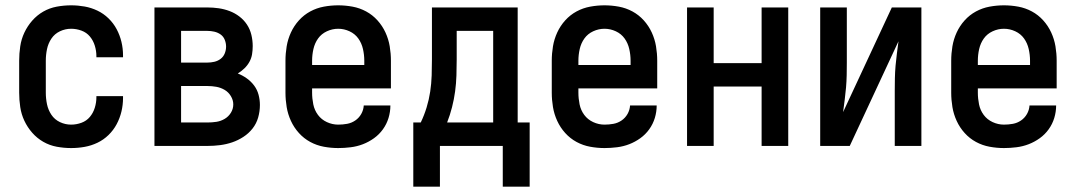

<svg xmlns="http://www.w3.org/2000/svg" viewBox="-20 -548 4040 721"><path d="M247 8Q220 8 193 3Q166 -2 142.5 -15.5Q119 -29 101 -49.5Q83 -70 71.5 -94.5Q60 -119 56 -146Q52 -173 52 -200V-320Q52 -347 56 -374Q60 -401 71.5 -425.5Q83 -450 101 -470.5Q119 -491 142.5 -504.5Q166 -518 193 -523Q220 -528 247 -528Q273 -528 298 -523.5Q323 -519 346 -508Q369 -497 387.5 -479Q406 -461 418 -438.5Q430 -416 436 -391Q442 -366 442 -340V-333H342V-337Q342 -357 336 -376.5Q330 -396 317.5 -411Q305 -426 286 -433Q267 -440 247 -440Q225 -440 205 -430.5Q185 -421 173 -403Q161 -385 156.5 -363.5Q152 -342 152 -320V-200Q152 -178 156.5 -156.5Q161 -135 173 -117Q185 -99 205 -89.5Q225 -80 247 -80Q267 -80 286 -87Q305 -94 317.5 -109Q330 -124 336 -143.5Q342 -163 342 -183V-187H442V-180Q442 -154 436 -129Q430 -104 418 -81.5Q406 -59 387.5 -41Q369 -23 346 -12Q323 -1 298 3.5Q273 8 247 8Z M759 0H560V-520H759Q780 -520 801 -517Q822 -514 842 -506.5Q862 -499 879 -486Q896 -473 907.5 -455.5Q919 -438 924 -417Q929 -396 929 -375Q929 -359 926.5 -344Q924 -329 916.5 -315.5Q909 -302 897.5 -291Q886 -280 873 -272Q891 -265 907 -253.5Q923 -242 934.5 -226.5Q946 -211 951 -192Q956 -173 956 -154Q956 -130 949.5 -107Q943 -84 928.5 -65.5Q914 -47 894 -34Q874 -21 852 -13.5Q830 -6 806.5 -3Q783 0 759 0ZM660 -313H759Q772 -313 785 -316Q798 -319 808.5 -327Q819 -335 824 -347.5Q829 -360 829 -373Q829 -386 824 -398.5Q819 -411 808.5 -418.5Q798 -426 785 -429Q772 -432 759 -432H660ZM660 -88H759Q776 -88 792.5 -90.5Q809 -93 823.5 -101.5Q838 -110 847 -124.5Q856 -139 856 -156Q856 -172 847 -187Q838 -202 823.5 -210.5Q809 -219 792.5 -222Q776 -225 759 -225H660Z M1250 8Q1223 8 1196 3Q1169 -2 1145 -15Q1121 -28 1102.5 -48.5Q1084 -69 1072.5 -94Q1061 -119 1056.5 -146Q1052 -173 1052 -200V-320Q1052 -347 1056.5 -374Q1061 -401 1072.5 -426Q1084 -451 1102.5 -471.5Q1121 -492 1145 -505Q1169 -518 1196 -523Q1223 -528 1250 -528Q1277 -528 1304 -523Q1331 -518 1355 -505Q1379 -492 1397.5 -471.5Q1416 -451 1427.5 -426Q1439 -401 1443.5 -374Q1448 -347 1448 -320V-216H1152V-200Q1152 -178 1156.5 -156Q1161 -134 1174 -116.5Q1187 -99 1207.5 -89.5Q1228 -80 1250 -80Q1267 -80 1283.5 -83Q1300 -86 1314 -95.5Q1328 -105 1336.5 -120Q1345 -135 1346 -152H1446Q1446 -128 1439 -105Q1432 -82 1418 -62.5Q1404 -43 1384.5 -29Q1365 -15 1343 -6.5Q1321 2 1297 5Q1273 8 1250 8ZM1348 -304V-320Q1348 -342 1343 -364Q1338 -386 1325.5 -403.5Q1313 -421 1292.5 -430.5Q1272 -440 1250 -440Q1228 -440 1207.5 -430.5Q1187 -421 1174.5 -403.5Q1162 -386 1157 -364Q1152 -342 1152 -320V-304Z M1868 153V0H1632V153H1532V-88H1560Q1573 -115 1582 -144.5Q1591 -174 1595.5 -204Q1600 -234 1601 -264.5Q1602 -295 1602 -325V-520H1924V-88H1969V153ZM1832 -88V-432H1695V-325Q1695 -295 1694 -264.5Q1693 -234 1689 -204.5Q1685 -175 1677.5 -145.5Q1670 -116 1659 -88Z M2250 8Q2223 8 2196 3Q2169 -2 2145 -15Q2121 -28 2102.5 -48.5Q2084 -69 2072.5 -94Q2061 -119 2056.5 -146Q2052 -173 2052 -200V-320Q2052 -347 2056.5 -374Q2061 -401 2072.5 -426Q2084 -451 2102.5 -471.5Q2121 -492 2145 -505Q2169 -518 2196 -523Q2223 -528 2250 -528Q2277 -528 2304 -523Q2331 -518 2355 -505Q2379 -492 2397.5 -471.5Q2416 -451 2427.5 -426Q2439 -401 2443.5 -374Q2448 -347 2448 -320V-216H2152V-200Q2152 -178 2156.5 -156Q2161 -134 2174 -116.5Q2187 -99 2207.5 -89.5Q2228 -80 2250 -80Q2267 -80 2283.5 -83Q2300 -86 2314 -95.5Q2328 -105 2336.5 -120Q2345 -135 2346 -152H2446Q2446 -128 2439 -105Q2432 -82 2418 -62.5Q2404 -43 2384.5 -29Q2365 -15 2343 -6.5Q2321 2 2297 5Q2273 8 2250 8ZM2348 -304V-320Q2348 -342 2343 -364Q2338 -386 2325.5 -403.5Q2313 -421 2292.5 -430.5Q2272 -440 2250 -440Q2228 -440 2207.5 -430.5Q2187 -421 2174.5 -403.5Q2162 -386 2157 -364Q2152 -342 2152 -320V-304Z M2560 0V-520H2660V-311H2840V-520H2940V0H2840V-223H2660V0Z M3060 0V-520H3160V-312Q3160 -289 3159.5 -265.5Q3159 -242 3157 -219Q3155 -196 3152 -173Q3149 -150 3146 -127L3329 -520H3440V0H3340V-208Q3340 -231 3340.5 -254.5Q3341 -278 3343 -301Q3345 -324 3348 -347Q3351 -370 3354 -393L3171 0Z M3750 8Q3723 8 3696 3Q3669 -2 3645 -15Q3621 -28 3602.5 -48.5Q3584 -69 3572.5 -94Q3561 -119 3556.5 -146Q3552 -173 3552 -200V-320Q3552 -347 3556.5 -374Q3561 -401 3572.5 -426Q3584 -451 3602.5 -471.5Q3621 -492 3645 -505Q3669 -518 3696 -523Q3723 -528 3750 -528Q3777 -528 3804 -523Q3831 -518 3855 -505Q3879 -492 3897.5 -471.5Q3916 -451 3927.5 -426Q3939 -401 3943.5 -374Q3948 -347 3948 -320V-216H3652V-200Q3652 -178 3656.5 -156Q3661 -134 3674 -116.5Q3687 -99 3707.5 -89.5Q3728 -80 3750 -80Q3767 -80 3783.5 -83Q3800 -86 3814 -95.5Q3828 -105 3836.5 -120Q3845 -135 3846 -152H3946Q3946 -128 3939 -105Q3932 -82 3918 -62.5Q3904 -43 3884.5 -29Q3865 -15 3843 -6.5Q3821 2 3797 5Q3773 8 3750 8ZM3848 -304V-320Q3848 -342 3843 -364Q3838 -386 3825.5 -403.5Q3813 -421 3792.5 -430.5Q3772 -440 3750 -440Q3728 -440 3707.5 -430.5Q3687 -421 3674.5 -403.5Q3662 -386 3657 -364Q3652 -342 3652 -320V-304Z"/></svg>

Font: Iosevka Semibold
Style: Regular
Weight: 600
Monospace: yes
Designer: Belleve Invis
Foundry: Belleve Invis
Version: Version 33.2.3; ttfautohint (v1.8.4)